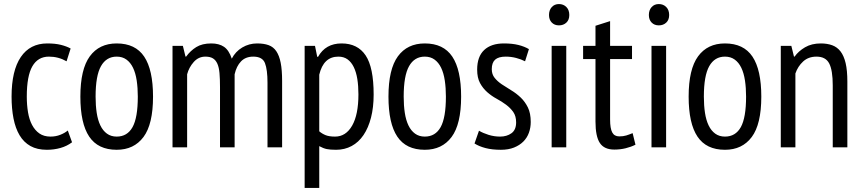

<svg xmlns="http://www.w3.org/2000/svg" viewBox="-20 -726 4247 946"><path d="M335 -25Q310 -6 278 3Q246 12 211 12Q163 12 130 -6.5Q97 -25 76.5 -59.5Q56 -94 46.5 -142.5Q37 -191 37 -250Q37 -378 82.5 -445Q128 -512 213 -512Q252 -512 280 -505Q308 -498 328 -487L308 -424Q268 -447 221 -447Q167 -447 139.5 -399.5Q112 -352 112 -250Q112 -209 118 -173Q124 -137 138 -110.5Q152 -84 174 -68.5Q196 -53 229 -53Q255 -53 277.5 -62Q300 -71 314 -83Z M376 -250Q376 -385 422.5 -448.5Q469 -512 555 -512Q647 -512 690.5 -447Q734 -382 734 -250Q734 -114 687 -51Q640 12 555 12Q463 12 419.5 -53Q376 -118 376 -250ZM451 -250Q451 -206 456.5 -170Q462 -134 474.5 -108Q487 -82 507 -67.5Q527 -53 555 -53Q607 -53 633 -99.5Q659 -146 659 -250Q659 -293 653.5 -329.5Q648 -366 635.5 -392Q623 -418 603 -432.5Q583 -447 555 -447Q504 -447 477.5 -400Q451 -353 451 -250Z M1064 0V-297Q1064 -337 1061.5 -365.5Q1059 -394 1051 -412Q1043 -430 1029 -438.5Q1015 -447 992 -447Q958 -447 934.5 -420.5Q911 -394 902 -360V0H830V-500H881L894 -447H897Q918 -476 947 -494Q976 -512 1021 -512Q1059 -512 1083.5 -495.5Q1108 -479 1122 -437Q1140 -472 1173.5 -492Q1207 -512 1247 -512Q1280 -512 1303.5 -503.5Q1327 -495 1341.5 -473.5Q1356 -452 1363 -416.5Q1370 -381 1370 -327V0H1298V-318Q1298 -383 1285.5 -415Q1273 -447 1228 -447Q1190 -447 1167.5 -423.5Q1145 -400 1136 -360V0Z M1481 -500H1532L1543 -446H1547Q1584 -512 1663 -512Q1742 -512 1781.5 -453Q1821 -394 1821 -260Q1821 -197 1808 -146.5Q1795 -96 1771 -60.5Q1747 -25 1712.5 -6.5Q1678 12 1636 12Q1607 12 1590 8.5Q1573 5 1553 -6V200H1481ZM1553 -79Q1567 -67 1584.5 -60Q1602 -53 1631 -53Q1684 -53 1715 -107Q1746 -161 1746 -261Q1746 -303 1740.5 -337Q1735 -371 1723 -395.5Q1711 -420 1692.5 -433.5Q1674 -447 1647 -447Q1574 -447 1553 -358Z M1894 -250Q1894 -385 1940.5 -448.5Q1987 -512 2073 -512Q2165 -512 2208.5 -447Q2252 -382 2252 -250Q2252 -114 2205 -51Q2158 12 2073 12Q1981 12 1937.5 -53Q1894 -118 1894 -250ZM1969 -250Q1969 -206 1974.5 -170Q1980 -134 1992.5 -108Q2005 -82 2025 -67.5Q2045 -53 2073 -53Q2125 -53 2151 -99.5Q2177 -146 2177 -250Q2177 -293 2171.5 -329.5Q2166 -366 2153.5 -392Q2141 -418 2121 -432.5Q2101 -447 2073 -447Q2022 -447 1995.5 -400Q1969 -353 1969 -250Z M2340 -82Q2360 -70 2387.5 -61.5Q2415 -53 2444 -53Q2477 -53 2500 -69.5Q2523 -86 2523 -123Q2523 -154 2509 -174Q2495 -194 2473.5 -210Q2452 -226 2427 -239.5Q2402 -253 2380.5 -272Q2359 -291 2345 -317Q2331 -343 2331 -383Q2331 -447 2365.5 -479.5Q2400 -512 2463 -512Q2504 -512 2534 -504.5Q2564 -497 2586 -484L2567 -424Q2548 -434 2523 -440.5Q2498 -447 2472 -447Q2436 -447 2419.5 -432Q2403 -417 2403 -385Q2403 -360 2417 -342.5Q2431 -325 2452.5 -310.5Q2474 -296 2499 -281Q2524 -266 2545.5 -245.5Q2567 -225 2581 -196.5Q2595 -168 2595 -125Q2595 -97 2586 -72Q2577 -47 2558.5 -28.5Q2540 -10 2512.5 1Q2485 12 2448 12Q2404 12 2372 3.5Q2340 -5 2318 -19Z M2698 -500H2770V0H2698ZM2685 -652Q2685 -676 2698.5 -691Q2712 -706 2734 -706Q2756 -706 2770.5 -691.5Q2785 -677 2785 -652Q2785 -628 2770.5 -614.5Q2756 -601 2734 -601Q2712 -601 2698.5 -615Q2685 -629 2685 -652Z M2853 -500H2914V-599L2986 -622V-500H3094V-435H2986V-137Q2986 -93 2996.5 -73.5Q3007 -54 3031 -54Q3051 -54 3065.5 -58.5Q3080 -63 3097 -70L3111 -13Q3089 -2 3062.5 4.5Q3036 11 3007 11Q2957 11 2935.5 -21.5Q2914 -54 2914 -127V-435H2853Z M3190 -500H3262V0H3190ZM3177 -652Q3177 -676 3190.5 -691Q3204 -706 3226 -706Q3248 -706 3262.5 -691.5Q3277 -677 3277 -652Q3277 -628 3262.5 -614.5Q3248 -601 3226 -601Q3204 -601 3190.5 -615Q3177 -629 3177 -652Z M3373 -250Q3373 -385 3419.5 -448.5Q3466 -512 3552 -512Q3644 -512 3687.5 -447Q3731 -382 3731 -250Q3731 -114 3684 -51Q3637 12 3552 12Q3460 12 3416.5 -53Q3373 -118 3373 -250ZM3448 -250Q3448 -206 3453.5 -170Q3459 -134 3471.5 -108Q3484 -82 3504 -67.5Q3524 -53 3552 -53Q3604 -53 3630 -99.5Q3656 -146 3656 -250Q3656 -293 3650.5 -329.5Q3645 -366 3632.5 -392Q3620 -418 3600 -432.5Q3580 -447 3552 -447Q3501 -447 3474.5 -400Q3448 -353 3448 -250Z M4083 0V-305Q4083 -380 4065.5 -413.5Q4048 -447 4003 -447Q3963 -447 3937 -423Q3911 -399 3899 -364V0H3827V-500H3879L3892 -447H3895Q3914 -474 3946.5 -493Q3979 -512 4024 -512Q4056 -512 4080.5 -503Q4105 -494 4121.5 -472.5Q4138 -451 4146.5 -415Q4155 -379 4155 -324V0Z"/></svg>

Font: PT Sans Narrow
Style: Regular
Weight: 400
Width: 3
Designer: A.Korolkova, O.Umpeleva, V.Yefimov
Foundry: ParaType Ltd
Version: Version 2.003W OFL